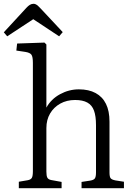

<svg xmlns="http://www.w3.org/2000/svg" viewBox="-44 -990 706 1010"><path d="M55 0V-34L102 -42Q118 -45 123.5 -54.5Q129 -64 129 -90V-659Q129 -691 121.5 -702Q114 -713 89 -717L42 -724L46 -761L190 -766L200 -756V-428V-424Q225 -469 272 -494.5Q319 -520 371 -520Q423 -520 459 -500.5Q495 -481 513.5 -443.5Q532 -406 532 -350V-83Q532 -61 537.5 -53Q543 -45 563 -41L608 -34V0H385V-33L431 -40Q449 -43 455 -51.5Q461 -60 461 -83V-332Q461 -379 450.5 -408Q440 -437 415.5 -450.5Q391 -464 351 -464Q307 -464 273 -445Q239 -426 219.5 -393Q200 -360 200 -316V-87Q200 -65 205 -55.5Q210 -46 225 -43L280 -33V0ZM-6 -799 -24 -820 95 -949Q104 -959 113 -964.5Q122 -970 132 -970Q142 -970 150 -964Q158 -958 172 -943L286 -821L267 -799L131 -889Z"/></svg>

Font: Literata 18pt Light
Style: Regular
Weight: 300
Designer: Latin by Veronika Burian and Jose Scaglione. Greek by Irene Vlachou. Cyrillic by Vera Evstafieva.
Foundry: TypeTogether
Version: Version 3.103;gftools[0.9.29]